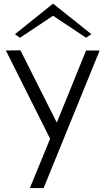

<svg xmlns="http://www.w3.org/2000/svg" viewBox="-20 -757 537 977"><path d="M132 200 235 -51 10 -500 84 -501 269 -133 418 -500H487L202 200ZM82 -565 56 -583 248 -737H252L445 -583L418 -565L250 -677Z"/></svg>

Font: Panamera
Style: Regular
Weight: 400
Designer: Bastien Sozeau
Foundry: NBR — Bastien Sozeau
Version: Version 3.002; ttfautohint (v1.8.4.7-5d5b);gftools[0.9.33]